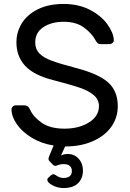

<svg xmlns="http://www.w3.org/2000/svg" viewBox="-20 -730 658 970"><path d="M533 -507H492Q480 -507 474 -511.5Q468 -516 461 -529Q445 -560 405.5 -590Q366 -620 301 -620Q241 -620 199.5 -593Q158 -566 158 -516Q158 -482 178.5 -460.5Q199 -439 240.5 -423.5Q282 -408 366 -386Q480 -356 527.5 -312.5Q575 -269 575 -194Q575 -135 542 -89Q509 -43 448.5 -16.5Q388 10 309 10L288 56Q301 48 323 48Q356 48 377.5 72Q399 96 399 132Q399 171 374.5 195.5Q350 220 300 220Q271 220 245 206Q219 192 219 178Q219 173 223 169L237 156Q245 150 250 150Q255 150 269 159.5Q283 169 300 169Q343 169 343 134Q343 99 300 99Q287 99 275 103.5Q263 108 259 108Q253 108 246 101L229 83Q225 79 225 73Q225 65 231 53L251 5Q191 -4 142.5 -33Q94 -62 66.5 -100.5Q39 -139 38 -176Q38 -185 44.5 -191.5Q51 -198 60 -198H101Q112 -198 119 -193.5Q126 -189 132 -176Q148 -140 190.5 -110Q233 -80 306 -80Q379 -80 429.5 -111.5Q480 -143 480 -194Q480 -227 453.5 -249.5Q427 -272 381 -287.5Q335 -303 246 -326Q149 -351 106 -398.5Q63 -446 63 -516Q63 -568 90 -612Q117 -656 171 -683Q225 -710 301 -710Q377 -710 434 -680.5Q491 -651 522 -608Q553 -565 555 -529Q556 -520 549 -513.5Q542 -507 533 -507Z"/></svg>

Font: Rubik
Style: Regular
Weight: 400
Designer: Hubert & Fischer
Foundry: Hubert & Fischer
Version: Version 1.100